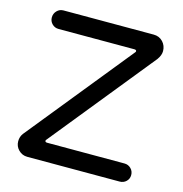

<svg xmlns="http://www.w3.org/2000/svg" viewBox="-102 -776 828 871"><g transform="rotate(15 311.5 -341.0)"><path d="M45 -57Q45 -78 57 -94L452 -582Q456 -586 456 -589Q456 -596 446 -596H90Q72 -596 59.5 -608.5Q47 -621 47 -639Q47 -657 59.5 -670Q72 -683 90 -683H514Q540 -683 557 -665Q574 -647 574 -621Q574 -602 559 -581L168 -98Q164 -94 164 -91Q164 -84 174 -84H537Q555 -84 567.5 -71.5Q580 -59 580 -41Q580 -23 567.5 -11Q555 1 537 1H103Q79 1 62 -16Q45 -33 45 -57Z"/></g></svg>

Font: 寒蝉全圆体
Style: Regular
Weight: 400
Designer: Warren2060
      Designed by Motoya company      

      [Varela Round]
      Joe Prince(Latin component); Avraham Cornf
Foundry: ChillType
Version: Version 3.200